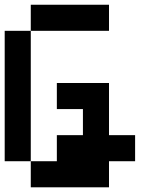

<svg xmlns="http://www.w3.org/2000/svg" viewBox="-20 -798 707 818"><path d="M111.1 -111.1H0V-666.7H111.1ZM333.3 -222.2V-333.3H222.2V-444.4H444.4V-222.2H555.6V-111.1H444.4V0H111.1V-111.1H222.2V-222.2ZM444.4 -666.7H111.1V-777.8H444.4Z"/></svg>

Font: Pixeloid Mono
Style: Regular
Weight: 400
Monospace: yes
Designer: GGBotNet
Foundry: GGBotNet
Version: 0.5